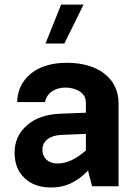

<svg xmlns="http://www.w3.org/2000/svg" viewBox="-20 -811 608 836"><path d="M496.1 -361.8C496.1 -473.1 402.3 -537.6 272.5 -537.6C206.1 -537.6 153.8 -522 115.2 -491.2C76.7 -460 56.2 -418.5 54.7 -366.7H176.3C182.1 -403.8 217.3 -429.7 264.6 -429.7C288.6 -429.7 309.6 -423.8 327.6 -412.6C345.2 -401.4 354 -384.3 354 -361.8V-320.3L242.7 -315.9C181.6 -313.5 133.3 -296.9 97.7 -265.6C61.5 -234.4 43.5 -194.3 43.5 -146C43.5 -100.1 57.6 -63.5 86.4 -36.1C115.2 -8.3 153.8 5.4 202.1 5.4C262.7 5.4 312 -15.6 363.3 -68.4L380.9 0H496.1ZM164.6 -159.7C164.6 -195.3 194.8 -221.2 246.1 -223.6L354 -228V-156.2C311.5 -118.2 270.5 -99.1 231 -99.1C189.9 -99.1 164.6 -123 164.6 -159.7ZM178.2 -621.6H260.3L343.8 -791H246.1Z"/></svg>

Font: Estedad Bold
Style: Regular
Weight: 700
Designer: Amin Abedi
Version: Version 7.3